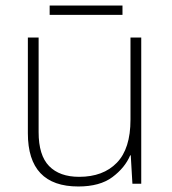

<svg xmlns="http://www.w3.org/2000/svg" viewBox="-20 -666 622 696"><path d="M492 -530V0H460L454 -103H452Q433 -58 387.5 -24Q342 10 264 10Q81 10 81 -183V-530H120V-187Q120 -103 158 -64Q196 -25 267 -25Q354 -25 403.5 -76Q453 -127 453 -232V-530ZM424 -646V-612H160V-646Z"/></svg>

Font: Noto Sans ExtraLight
Style: Regular
Weight: 200
Designer: Monotype Design Team
Foundry: Monotype Imaging Inc.
Version: Version 2.007